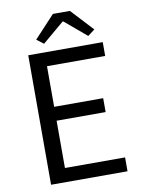

<svg xmlns="http://www.w3.org/2000/svg" viewBox="-100 -1004 789 1071"><g transform="rotate(-10 294.5 -468.5)"><path d="M100.6 0V-733.4H522.6V-655.2H193V-425.1H470.7V-346.4H193V-78.6H533.6V0ZM198.8 -781.4 159.4 -811.3 276.1 -936.7H372.3L488.7 -811.3L449 -781.4L326.1 -885.1H321.7Z"/></g></svg>

Font: Noto Sans KR Thin
Style: Regular
Weight: 100
Designer: Ryoko NISHIZUKA 西塚涼子 (kana, bopomofo & ideographs); Paul D. Hunt (Latin, Greek & Cyrillic); Sandoll Communications 산돌커뮤니
Foundry: Adobe
Version: Version 2.004-H2;hotconv 1.0.118;makeotfexe 2.5.65603